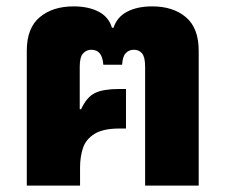

<svg xmlns="http://www.w3.org/2000/svg" viewBox="-20 -582 708 602"><path d="M64 0V-423Q64 -494 104.5 -528Q145 -562 211 -562Q257 -562 289 -545.5Q321 -529 331 -495H336Q347 -529 379 -545.5Q411 -562 457 -562Q523 -562 563 -528Q603 -494 603 -423V0H435V-373Q435 -403 425.5 -414.5Q416 -426 400 -426Q384 -426 374 -415Q364 -404 363 -379H304Q302 -404 292.5 -415Q283 -426 266 -426Q251 -426 240.5 -414.5Q230 -403 230 -373V-240L234 -239Q252 -278 278 -290.5Q304 -303 354 -303H375V-179H354Q303 -179 276 -162Q249 -145 240 -117.5Q231 -90 231 -56V0Z"/></svg>

Font: Noto Sans Thai ExtraBold
Style: Regular
Weight: 800
Version: Version 2.001